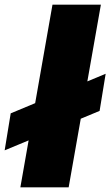

<svg xmlns="http://www.w3.org/2000/svg" viewBox="-51 -805 474 825"><path d="M-31 -159 377 -328.5 403 -488 -5 -318ZM36.5 0H244L382.5 -785H174.5Z"/></svg>

Font: Anybody ExtraExpanded
Style: Bold Italic
Weight: 700
Width: 8
Italic angle: -10°
Version: Version 1.113;gftools[0.9.25]